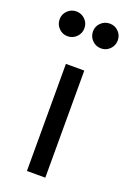

<svg xmlns="http://www.w3.org/2000/svg" viewBox="-137 -654 472 700"><g transform="rotate(20 99.0 -304.0)"><path d="M63 -415.5H134.3V0H63ZM115.2 -561Q115.2 -580.6 129.4 -594.5Q143.6 -608.4 163.6 -608.4Q183.6 -608.4 197.5 -594.5Q211.4 -580.6 211.4 -560.5Q211.4 -540.5 197.5 -526.4Q183.6 -512.2 163.6 -512.2Q143.6 -512.2 129.4 -526.4Q115.2 -540.5 115.2 -561ZM-14.2 -561Q-14.2 -580.6 0 -594.5Q14.2 -608.4 33.7 -608.4Q53.7 -608.4 67.9 -594.5Q82 -580.6 82 -560.5Q82 -540.5 67.9 -526.4Q53.7 -512.2 33.7 -512.2Q13.7 -512.2 -0.2 -526.4Q-14.2 -540.5 -14.2 -561Z"/></g></svg>

Font: NMS Futura Pro Book
Style: Regular
Weight: 400
Designer: Blend3rman
Version: Version 0.1